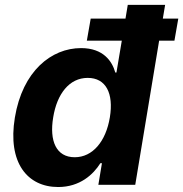

<svg xmlns="http://www.w3.org/2000/svg" viewBox="-20 -747 741 776"><path d="M215.2 8.9C302.9 8.9 357.2 -41.9 385.7 -87.4H392L377.5 0H526.6L623.2 -582.7H685L700.6 -671.9H638.1L647.4 -727.3H496.4L487.2 -671.9H346.6L331 -582.7H472.3L450.6 -453.8H446C433.6 -498.2 398.8 -552.6 307.5 -552.6C187.5 -552.6 71 -459.5 40.1 -272C9.9 -89.5 90.6 8.9 215.2 8.9ZM195 -272.7C210.2 -367.2 259.9 -432.2 334.5 -432.2C408 -432.2 440 -370 424 -272.7C408 -175.4 354.4 -111.5 282 -111.5C207 -111.5 179 -177.6 195 -272.7Z"/></svg>

Font: Magic Ui Pro
Style: Bold Italic
Weight: 700
Italic angle: -9.39999°
Designer: Stefan Endress, Andreas Faust
Version: Version 1.000;FEAKit 1.0